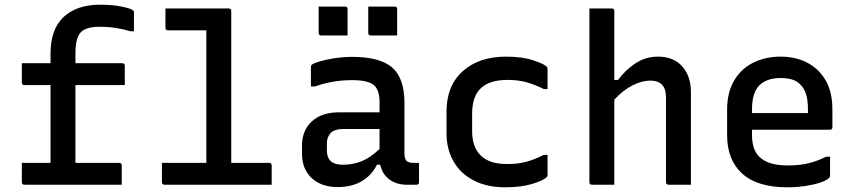

<svg xmlns="http://www.w3.org/2000/svg" viewBox="-20 -786 3640 817"><path d="M73 -93H195V-424H84Q73 -424 73 -435V-517H195V-557Q195 -662 251 -714Q307 -766 406 -766Q460 -766 500 -757.5Q540 -749 547 -741Q550 -738 550 -733V-653H534Q505 -662 473 -667Q441 -672 403 -672Q348 -672 325 -650Q301 -626 301 -559V-517H500Q511 -517 511 -506V-424H301V-93H487Q498 -93 498 -82V0H84Q73 0 73 -11Z M669 -93H858V-657H695Q684 -657 684 -668V-750H953Q964 -750 964 -739V-93H1125Q1136 -93 1136 -82V0H680Q669 0 669 -11Z M1701 -348V-134Q1701 -112 1710 -101Q1720 -93 1737 -93H1763V-11Q1763 0 1752 0H1710Q1668 0 1637.5 -22Q1607 -44 1598 -85H1584Q1561 -39 1518.5 -14.5Q1476 10 1417 10Q1347 10 1306 -28.5Q1265 -67 1265 -133V-166Q1265 -231 1307 -269.5Q1349 -308 1422 -308H1595V-351Q1595 -405 1569.5 -425Q1544 -445 1479 -445Q1395 -445 1320 -418H1303V-501Q1303 -507 1306 -510Q1312 -516 1338 -524Q1364 -532 1402 -538Q1440 -544 1479 -544Q1596 -544 1648.5 -499Q1701 -454 1701 -348ZM1371 -145Q1371 -85 1439 -85Q1482 -85 1519 -100Q1556 -115 1595 -152V-237H1439Q1404 -237 1387 -220Q1371 -202 1371 -177ZM1336 -758H1448Q1459 -758 1459 -747V-635H1347Q1336 -635 1336 -646ZM1547 -758H1659Q1670 -758 1670 -747V-635H1558Q1547 -635 1547 -646Z M2134 -545Q2202 -545 2248.5 -529.5Q2295 -514 2306 -503Q2310 -498 2310 -492V-407H2294Q2258 -425 2222 -435.5Q2186 -446 2140 -446Q2064 -446 2026.5 -411Q1989 -376 1989 -302V-228Q1989 -161 2025 -125Q2043 -107 2070.5 -97.5Q2098 -88 2138 -88Q2185 -88 2221 -98Q2257 -108 2294 -127H2310V-41Q2310 -36 2307 -33Q2293 -18 2245 -3.5Q2197 11 2130 11Q2052 11 1996 -18Q1940 -47 1910 -99Q1880 -151 1880 -220V-311Q1880 -421 1949 -483Q2018 -545 2134 -545Z M2499 0Q2488 0 2488 -11V-750H2583Q2594 -750 2594 -739V-446H2610Q2643 -490 2685.5 -517.5Q2728 -545 2780 -545Q2846 -545 2883 -503.5Q2920 -462 2920 -394V0H2825Q2814 0 2814 -11V-372Q2814 -443 2747 -443Q2712 -443 2672 -423Q2632 -403 2594 -362V0Z M3302 -545Q3365 -545 3414.5 -519.5Q3464 -494 3493 -444.5Q3522 -395 3522 -321V-244Q3522 -234 3511 -234H3180V-211Q3180 -149 3211 -119Q3248 -82 3331 -82Q3384 -82 3421.5 -91.5Q3459 -101 3495 -119H3512V-37Q3512 -33 3508 -29Q3497 -18 3470 -9Q3443 0 3406.5 5.5Q3370 11 3330 11Q3203 11 3138.5 -47Q3074 -105 3074 -211V-319Q3074 -393 3104 -443.5Q3134 -494 3185.5 -519.5Q3237 -545 3302 -545ZM3302 -454Q3243 -454 3211.5 -423Q3180 -392 3180 -321V-305H3418V-323Q3418 -395 3386 -426Q3372 -441 3351 -447.5Q3330 -454 3302 -454Z"/></svg>

Font: Recursive Mn Lnr St Med
Style: Regular
Weight: 500
Monospace: yes
Version: Version 1.079;hotconv 1.0.112;makeotfexe 2.5.65598; ttfautoh